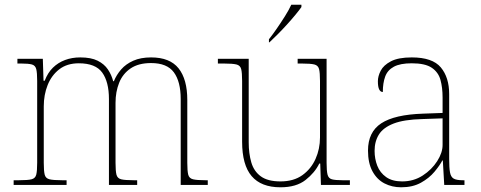

<svg xmlns="http://www.w3.org/2000/svg" viewBox="-20 -786 2045 816"><path d="M38 0V-20H61Q98 -20 114 -24Q130 -28 134 -43.5Q138 -59 138 -94V-442Q138 -477 134 -492.5Q130 -508 115.5 -512Q101 -516 71 -516H54V-536H162L165 -443H170Q183 -477 205 -498.5Q227 -520 256.5 -531Q286 -542 321 -542Q367 -542 395 -528Q423 -514 438.5 -491Q454 -468 461 -441H464Q475 -468 495 -491Q515 -514 546.5 -528Q578 -542 622 -542Q702 -542 739 -495.5Q776 -449 776 -361V-94Q776 -59 780 -43.5Q784 -28 800.5 -24Q817 -20 853 -20H863V0H748V-365Q748 -439 719 -478.5Q690 -518 622 -518Q569 -518 535.5 -495.5Q502 -473 486.5 -434.5Q471 -396 471 -349V-94Q471 -59 475 -43.5Q479 -28 495 -24Q511 -20 548 -20H563V0H443V-365Q443 -438 414.5 -477.5Q386 -517 315 -517Q265 -517 232 -491.5Q199 -466 182.5 -424.5Q166 -383 166 -334V-94Q166 -59 170 -43.5Q174 -28 190.5 -24Q207 -20 243 -20H263V0Z M1172 10Q1090 10 1049.5 -37.5Q1009 -85 1009 -184V-442Q1009 -477 1005 -492.5Q1001 -508 985 -512Q969 -516 932 -516H906V-536H1037V-181Q1037 -134 1048 -96Q1059 -58 1088.5 -36.5Q1118 -15 1172 -15Q1228 -15 1265 -41.5Q1302 -68 1321 -110.5Q1340 -153 1340 -202V-442Q1340 -477 1336 -492.5Q1332 -508 1316 -512Q1300 -516 1263 -516H1245V-536H1368V-94Q1368 -60 1372 -44Q1376 -28 1390.5 -24Q1405 -20 1435 -20H1467V0H1344L1341 -91H1337Q1318 -52 1278.5 -21Q1239 10 1172 10ZM1123 -619Q1138 -638 1156 -664Q1174 -690 1191 -717Q1208 -744 1218 -766H1261V-756Q1252 -743 1235.5 -723Q1219 -703 1199 -681Q1179 -659 1159.5 -639.5Q1140 -620 1125 -606H1123Z M1685 10Q1646 10 1614 -6.5Q1582 -23 1563 -58Q1544 -93 1544 -146Q1544 -225 1600.5 -262Q1657 -299 1778 -303L1861 -306V-371Q1861 -414 1852 -446.5Q1843 -479 1815 -498Q1787 -517 1730 -517Q1681 -517 1654 -502.5Q1627 -488 1617 -460.5Q1607 -433 1607 -395Q1597 -395 1591.5 -406Q1586 -417 1586 -441Q1586 -462 1598 -485.5Q1610 -509 1641.5 -525.5Q1673 -542 1730 -542Q1818 -542 1853.5 -499.5Q1889 -457 1889 -386V-110Q1889 -73 1892.5 -53.5Q1896 -34 1908 -27Q1920 -20 1947 -20H1954V0H1868L1862 -104H1860Q1849 -83 1826.5 -56Q1804 -29 1769 -9.5Q1734 10 1685 10ZM1689 -15Q1738 -15 1776.5 -40Q1815 -65 1838 -101Q1861 -137 1861 -170V-283L1775 -280Q1697 -278 1653 -261Q1609 -244 1590.5 -214.5Q1572 -185 1572 -145Q1572 -111 1583.5 -81.5Q1595 -52 1621 -33.5Q1647 -15 1689 -15Z"/></svg>

Font: Noto Serif Bengali Thin
Style: Regular
Weight: 250
Version: Version 2.003